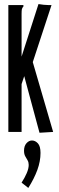

<svg xmlns="http://www.w3.org/2000/svg" viewBox="-20 -648 290 943"><path d="M99 -274 86 -235V0H21V-623H95V-616Q89 -610 87.5 -603Q86 -596 86 -579V-370L169 -628Q179 -626 195 -624.5Q211 -623 220 -623H233L141 -343L241 0L174 4ZM119 275 86 249Q101 226 111 203Q121 180 121 162Q121 149 115.5 139.5Q110 130 104 119.5Q98 109 98 92Q98 69 110 55.5Q122 42 137 42Q153 42 166 56Q179 70 179 103Q179 144 163.5 186.5Q148 229 119 275Z"/></svg>

Font: Inconsolata UltraCondensed SemiBold
Style: Regular
Weight: 600
Width: 1
Monospace: yes
Designer: Raph Levien, Cyreal, Brenton Simpson
Foundry: Raph Levien, Cyreal, Google
Version: Version 3.001; ttfautohint (v1.8.2.53-6de2)